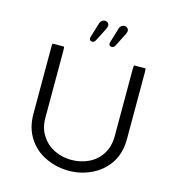

<svg xmlns="http://www.w3.org/2000/svg" viewBox="-124 -969 987 1074"><g transform="rotate(15 370.0 -431.5)"><path d="M101.1 -663.6Q99.1 -657.2 99.1 -641.6V-255.9Q99.1 -174.8 137.5 -116Q175.8 -57.1 240.7 -27.8Q302.7 0.5 371.3 0.5Q439.9 0.5 502 -28.8Q563.5 -58.1 602.1 -114.3Q641.1 -172.9 641.1 -255.9V-641.6Q641.1 -655.8 639.2 -663.6H572.8Q570.8 -657.2 570.8 -641.6V-252.9Q570.8 -182.6 532.2 -133.8Q507.3 -101.6 468.3 -83.5Q422.4 -62 369.6 -62Q316.9 -62 271.5 -84Q225.6 -106.4 198.7 -148.4Q169.4 -190.4 169.4 -252.9V-641.6Q169.4 -655.8 167.5 -663.6ZM412.1 -735.8Q417.5 -731 424.8 -731Q436.5 -731 443.4 -743.2L482.9 -820.3Q488.3 -834.5 488.8 -839.8Q488.8 -850.1 481.9 -856Q474.6 -862.8 464.8 -862.8Q452.6 -862.8 443.8 -854Q438 -848.6 435.5 -838.9L408.7 -750V-746.1Q408.7 -739.7 412.1 -735.8ZM330.1 -743.2 369.6 -820.3Q375 -834.5 375.5 -839.8Q375.5 -849.6 368.7 -856Q361.3 -862.8 351.3 -862.8Q341.3 -862.8 333.5 -856.4L330.6 -854Q324.7 -848.6 322.3 -838.9L295.4 -750V-746.1Q295.4 -741.2 296.4 -739.3Q301.3 -731 312.3 -731Q323.2 -731 330.1 -743.2Z"/></g></svg>

Font: YuPearl-ExtraLight
Style: ExtraLight
Weight: 200
Designer: Max Yao
Foundry: Max-Everyday
Version: Version 1.011; ttfautohint (v1.8.3)